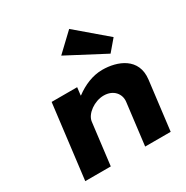

<svg xmlns="http://www.w3.org/2000/svg" viewBox="-188 -996 1116 1153"><g transform="rotate(-30 370.5 -420.0)"><path d="M654.2 -664 588.8 -587 326.3 -725 447.6 -840ZM251.3 0H74.3L137.3 -513H314.3L307.7 -459H310.1C363.4 -499 428.7 -528 496.4 -528C600.5 -528 725.7 -481 708.2 -338L666.7 0H489.7L525.3 -290C531.6 -341 495.2 -390 426.3 -390C362.1 -390 293.2 -341 286.9 -290Z"/></g></svg>

Font: Hussar
Style: BdSuprExtOblOne
Weight: 700
Foundry: Cannot Into Space Fonts
Version: Version 2.00